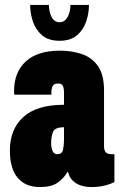

<svg xmlns="http://www.w3.org/2000/svg" viewBox="-20 -745 483 777"><path d="M221 -580Q176 -580 150 -602.5Q124 -625 113 -658.5Q102 -692 102 -725H178Q178 -697 189 -676Q200 -655 221 -655Q242 -655 253.5 -676Q265 -697 265 -725H340Q340 -692 329 -658.5Q318 -625 292 -602.5Q266 -580 221 -580ZM142 12Q83 12 51.5 -25.5Q20 -63 20 -136Q20 -222 74.5 -271.5Q129 -321 239 -321V-368Q239 -388 234.5 -397.5Q230 -407 215 -407Q199 -407 193.5 -397Q188 -387 188 -372V-362H38Q37 -366 37 -369.5Q37 -373 37 -377Q37 -453 84.5 -496.5Q132 -540 223 -540Q268 -540 309 -527Q350 -514 375.5 -479Q401 -444 401 -379V-151Q401 -138 407.5 -129.5Q414 -121 430 -121H443V-8Q401 12 351 12Q312 12 287 -4Q262 -20 256 -48H252Q239 -24 213.5 -6Q188 12 142 12ZM212 -121Q231 -121 235 -139Q239 -157 239 -179V-230Q202 -230 194.5 -211Q187 -192 187 -166Q187 -146 193 -133.5Q199 -121 212 -121Z"/></svg>

Font: Archivo ExtraCondensed Black
Style: Regular
Weight: 900
Width: 2
Designer: Hector Gatti
Foundry: Omnibus-Type
Version: Version 2.001; ttfautohint (v1.8.3)